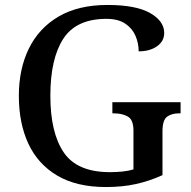

<svg xmlns="http://www.w3.org/2000/svg" viewBox="-20 -744 769 774"><path d="M407 10Q289 10 211 -36Q133 -82 94.5 -164.5Q56 -247 56 -358Q56 -466 96.5 -548.5Q137 -631 216.5 -677.5Q296 -724 413 -724Q528 -724 585 -691.5Q642 -659 642 -611Q642 -578 613 -557.5Q584 -537 539 -537Q539 -570 526 -600Q513 -630 484.5 -649Q456 -668 409 -668Q287 -668 235 -587.5Q183 -507 183 -358Q183 -209 237 -129.5Q291 -50 423 -50Q449 -50 473.5 -52.5Q498 -55 518 -61V-218Q518 -261 495.5 -274Q473 -287 439 -287H433V-332H708V-287H701Q672 -287 653.5 -273.5Q635 -260 635 -214V-38Q582 -14 527.5 -2Q473 10 407 10Z"/></svg>

Font: Noto Serif Tamil Medium
Style: Regular
Weight: 500
Designer: Indian Type Foundry, Tom Grace, and the Monotype Design Team
Foundry: Monotype Imaging Inc.
Version: Version 2.004; ttfautohint (v1.8.4.7-5d5b)